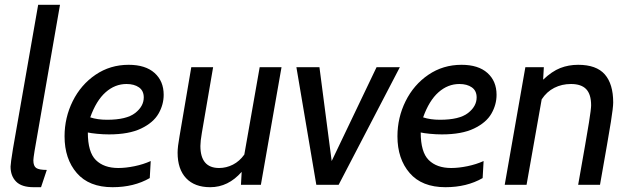

<svg xmlns="http://www.w3.org/2000/svg" viewBox="-20 -770 2628 800"><path d="M24 -76Q24 -88 34 -150L139 -750H230L124 -141Q119 -110 119 -102Q119 -78 131 -70Q143 -62 175 -62L151 10H120Q70 10 47 -13.5Q24 -37 24 -76Z M249 -202Q249 -280 283 -348.5Q317 -417 378 -458.5Q439 -500 516 -500Q586 -500 624 -466Q662 -432 662 -375Q662 -334 640.5 -296.5Q619 -259 568 -234.5Q517 -210 434 -210Q410 -210 384.5 -212.5Q359 -215 346 -218Q346 -136 379.5 -103Q413 -70 473 -70Q504 -70 540.5 -77.5Q577 -85 608 -99L604 -28Q538 10 449 10Q351 10 300 -49Q249 -108 249 -202ZM579 -364Q579 -392 559 -406Q539 -420 507 -420Q459 -420 420 -385.5Q381 -351 356 -281Q386 -271 426 -271Q507 -271 543 -299Q579 -327 579 -364Z M720 -134Q720 -158 728 -202L777 -490H868L821 -216Q815 -181 815 -162Q815 -70 893 -70Q923 -70 950.5 -84Q978 -98 998 -126L1062 -490H1153L1067 0H984L987 -54Q931 10 856 10Q791 10 755.5 -27.5Q720 -65 720 -134Z M1215 -490H1311L1362 -99L1549 -490H1646L1391 0H1298Z M1636 -202Q1636 -280 1670 -348.5Q1704 -417 1765 -458.5Q1826 -500 1903 -500Q1973 -500 2011 -466Q2049 -432 2049 -375Q2049 -334 2027.5 -296.5Q2006 -259 1955 -234.5Q1904 -210 1821 -210Q1797 -210 1771.5 -212.5Q1746 -215 1733 -218Q1733 -136 1766.5 -103Q1800 -70 1860 -70Q1891 -70 1927.5 -77.5Q1964 -85 1995 -99L1991 -28Q1925 10 1836 10Q1738 10 1687 -49Q1636 -108 1636 -202ZM1966 -364Q1966 -392 1946 -406Q1926 -420 1894 -420Q1846 -420 1807 -385.5Q1768 -351 1743 -281Q1773 -271 1813 -271Q1894 -271 1930 -299Q1966 -327 1966 -364Z M2169 -490H2246L2243 -438Q2280 -473 2314.5 -486.5Q2349 -500 2389 -500Q2465 -500 2500 -460Q2535 -420 2535 -343Q2535 -323 2525.5 -263Q2516 -203 2480 0H2389Q2425 -203 2434 -259.5Q2443 -316 2443 -331Q2443 -377 2422.5 -398.5Q2402 -420 2359 -420Q2321 -420 2289.5 -404Q2258 -388 2237 -356L2174 0H2083Z"/></svg>

Font: Cabin
Style: Italic
Weight: 400
Italic angle: -7°
Designer: Pablo Impallari
Foundry: Pablo Impallari. http://www.impallari.com Igino Marini. http://www.ikern.com
Version: Version 2.200